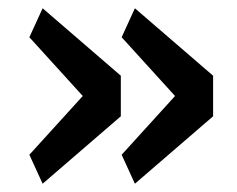

<svg xmlns="http://www.w3.org/2000/svg" viewBox="-20 -511 572 464"><path d="M306 -67 495 -230V-328L306 -491L274 -421L403 -279L274 -137ZM83 -67 272 -230V-328L83 -491L51 -421L180 -279L51 -137Z"/></svg>

Font: IBM Plex Thai Looped Medium
Style: Regular
Weight: 500
Designer: Mike Abbink, Paul van der Laan, Pieter van Rosmalen, Ben Mitchell, Mark Frömberg
Foundry: Bold Monday
Version: Version 1.0